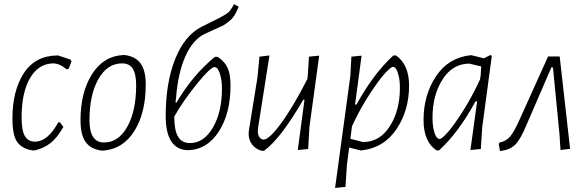

<svg xmlns="http://www.w3.org/2000/svg" viewBox="-20 -732 2876 942"><path d="M265 -460 325 -440 331 -431 317 -395 307 -392Q272 -421 241 -421Q169 -420 127.5 -349Q86 -278 86 -156Q86 -92 102 -64.5Q118 -37 152 -37Q214 -37 266 -132H274L291 -109Q260 -55 227 -29.5Q194 -4 150 6H139Q89 -2 65 -34.5Q41 -67 41 -150Q41 -288 97.5 -374Q154 -460 265 -460Z M586 -462H592Q645 -455 670 -420.5Q695 -386 695 -317Q695 -178 639 -89Q583 0 485 7H479Q425 0 400 -35.5Q375 -71 375 -142Q375 -280 432 -369Q489 -458 586 -462ZM579 -421Q506 -421 462.5 -343.5Q419 -266 419 -143Q419 -33 490 -33Q562 -33 605 -111Q648 -189 648 -313Q648 -369 631.5 -395Q615 -421 579 -421Z M906 5Q793 5 793 -163Q793 -326 839.5 -442.5Q886 -559 970 -601L1058 -645Q1089 -661 1101.5 -672.5Q1114 -684 1128 -712L1151 -699Q1136 -662 1121.5 -644.5Q1107 -627 1075 -607L985 -566Q926 -538 889.5 -455.5Q853 -373 844 -254L841 -229H846Q924 -362 1034 -453H1048Q1082 -431 1096.5 -399.5Q1111 -368 1111 -313Q1111 -176 1054 -87.5Q997 1 906 5ZM1033 -403Q1013 -403 946 -320.5Q879 -238 835 -160Q835 -93 853.5 -61.5Q872 -30 912 -30Q980 -30 1024.5 -106Q1069 -182 1069 -297Q1069 -340 1058.5 -371.5Q1048 -403 1033 -403Z M1302 -460 1247 -110 1245 -92Q1244 -72 1252.5 -59.5Q1261 -47 1273 -47Q1300 -47 1358 -125.5Q1416 -204 1488 -344L1490 -360L1496 -454L1546 -459L1498 -108L1492 -1L1441 4L1474 -243H1468Q1357 -51 1275 8H1264Q1235 0 1217 -23Q1199 -46 1200 -78L1201 -91L1243 -351L1253 -454Z M1754 -459 1722 -219H1729Q1812 -370 1910 -460H1923Q1987 -415 1987 -312Q1987 -190 1925 -98Q1863 -6 1753 6H1749L1693 -8L1682 77L1675 185L1624 190L1699 -360L1704 -454ZM1908 -404Q1898 -404 1869 -372.5Q1840 -341 1793.5 -270Q1747 -199 1707 -113L1699 -51L1761 -35Q1843 -35 1892.5 -112.5Q1942 -190 1942 -300Q1942 -337 1935.5 -362Q1929 -387 1922 -395.5Q1915 -404 1908 -404Z M2288 -461H2293L2354 -446L2386 -462L2393 -458L2346 -108L2339 -1L2288 4L2321 -235H2313Q2231 -83 2134 6H2122Q2058 -36 2058 -143Q2058 -266 2119 -357.5Q2180 -449 2288 -461ZM2102 -155Q2102 -118 2108.5 -92.5Q2115 -67 2122.5 -58.5Q2130 -50 2137 -50Q2147 -50 2175.5 -81.5Q2204 -113 2249.5 -184Q2295 -255 2335 -342L2338 -360L2341 -406L2282 -420Q2200 -419 2151 -342Q2102 -265 2102 -155Z M2669 -455H2726L2777 -2L2730 4L2725 -73L2693 -401H2685L2564 -121Q2534 -48 2507.5 -22Q2481 4 2433 9L2427 -26L2432 -33Q2463 -39 2483 -62.5Q2503 -86 2530 -147Z"/></svg>

Font: Alegreya Sans Light
Style: Italic
Weight: 300
Italic angle: -7°
Designer: Juan Pablo del Peral
Foundry: Huerta Tipografica
Version: Version 2.007